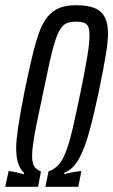

<svg xmlns="http://www.w3.org/2000/svg" viewBox="-30 -716 434 736"><path d="M-10 0 3 -60H6Q10 -60 14.5 -59Q19 -58 24.5 -57Q30 -56 36 -54.5Q42 -53 48.5 -51.5Q55 -50 61 -48L62 -54Q47 -67 39.5 -90.5Q32 -114 32 -149Q32 -177 39 -225Q46 -273 64 -366Q80 -442 93 -497.5Q106 -553 120 -591.5Q134 -630 153 -652.5Q172 -675 197.5 -685.5Q223 -696 260 -696Q294 -696 317.5 -690Q341 -684 355.5 -671Q370 -658 377 -637.5Q384 -617 384 -587Q384 -558 376 -508.5Q368 -459 349 -366Q330 -276 312 -210.5Q294 -145 272 -106Q250 -67 217 -54L216 -48Q222 -50 228.5 -51.5Q235 -53 242 -54.5Q249 -56 256 -57Q263 -58 269 -59Q275 -60 278 -60H282L270 0H144L156 -59Q178 -67 193 -82.5Q208 -98 221 -130Q234 -162 247 -217Q260 -272 278 -359Q296 -447 304.5 -498.5Q313 -550 313 -579Q313 -603 308 -614Q303 -625 291.5 -629Q280 -633 262 -633Q242 -633 228 -628Q214 -623 203 -607Q192 -591 182 -561Q172 -531 161 -481.5Q150 -432 135 -359Q120 -289 110.5 -242Q101 -195 97 -165.5Q93 -136 93 -119Q93 -94 100 -80.5Q107 -67 127 -59L116 0Z"/></svg>

Font: Saira UltraCondensed Medium
Style: Italic
Weight: 500
Width: 1
Italic angle: -12°
Designer: Hector Gatti with collaboration of the Omnibus-Type team
Foundry: Omnibus-Type
Version: Version 1.101